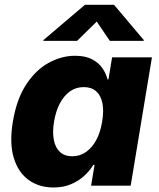

<svg xmlns="http://www.w3.org/2000/svg" viewBox="-20 -790 678 817"><path d="M207.5 7.8Q147 7.8 102.5 -23.7Q58.1 -55.2 38.8 -117.7Q19.5 -180.2 34.7 -272.5Q50.8 -368.7 91.6 -430.7Q132.3 -492.7 187.3 -522.7Q242.2 -552.7 299.3 -552.7Q342.8 -552.7 371.1 -538.1Q399.4 -523.4 415.5 -500.2Q431.6 -477.1 437.5 -452.1H441.4L457 -545.9H626.5L536.1 0H367.7L382.3 -88.4H377Q362.3 -63.5 338.1 -41.5Q314 -19.5 281.5 -5.9Q249 7.8 207.5 7.8ZM287.6 -125Q320.3 -125 346.4 -143.6Q372.6 -162.1 390.1 -195.1Q407.7 -228 414.6 -272.5Q422.4 -317.9 415.8 -350.8Q409.2 -383.8 389.2 -401.6Q369.1 -419.4 336.4 -419.4Q303.2 -419.4 277.6 -401.1Q252 -382.8 234.6 -349.9Q217.3 -316.9 210 -272.5Q202.6 -228.5 209 -195.1Q215.3 -161.6 235.1 -143.3Q254.9 -125 287.6 -125ZM308.1 -616.2H164.6L165 -619.6L341.3 -769.5H465.3L591.8 -619.6L591.3 -616.2H447.3L391.6 -698.2Z"/></svg>

Font: Inter ExtraBold
Style: Italic
Weight: 800
Italic angle: -9.3988°
Designer: Rasmus Andersson
Foundry: rsms
Version: Version 4.001;git-66647c0bb